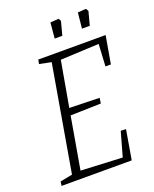

<svg xmlns="http://www.w3.org/2000/svg" viewBox="-139 -821 724 900"><g transform="rotate(-20 223.0 -370.5)"><path d="M422 -456H395L401 -566L209 -557L169 -331L319 -327L315 -300L163 -296L118 -37L325 -27L359 -148L385 -147L360 0H10L13 -21L74 -33L165 -561L106 -573L110 -594H446ZM223 -738 265 -741 272 -728 254 -660H216ZM360 -738 401 -741 409 -728 391 -660H352Z"/></g></svg>

Font: Grenze ExtraLight
Style: Italic
Weight: 275
Italic angle: -10°
Designer: Renata Polastri
Foundry: Omnibus-Type
Version: Version 1.002; ttfautohint (v1.8)